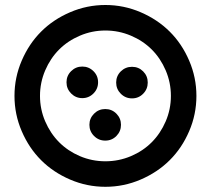

<svg xmlns="http://www.w3.org/2000/svg" viewBox="-20 -737 826 757"><path d="M256.3 -688.7Q322.8 -717.3 395.5 -717.3Q468.3 -717.3 534.7 -688.7Q601.1 -660.2 649.2 -612.3Q697.3 -564.5 725.8 -498Q754.4 -431.6 754.4 -358.9Q754.4 -286.1 725.8 -219.7Q697.3 -153.3 649.2 -105.5Q601.1 -57.6 534.7 -29.1Q468.3 -0.5 395.5 -0.5Q322.8 -0.5 256.3 -29.1Q189.9 -57.6 142.1 -105.5Q94.2 -153.3 65.7 -219.7Q37.1 -286.1 37.1 -358.9Q37.1 -431.6 65.7 -498Q94.2 -564.5 142.1 -612.3Q189.9 -660.2 256.3 -688.7ZM496.1 -596.4Q448.2 -616.7 395.5 -616.7Q342.8 -616.7 295.2 -596.4Q247.6 -576.2 213.1 -541.7Q178.7 -507.3 158.2 -459.5Q137.7 -411.6 137.7 -358.9Q137.7 -306.2 158.2 -258.5Q178.7 -210.9 213.1 -176.3Q247.6 -141.6 295.2 -121.3Q342.8 -101.1 395.5 -101.1Q448.2 -101.1 496.1 -121.3Q543.9 -141.6 578.4 -176.3Q612.8 -210.9 633.3 -258.5Q653.8 -306.2 653.8 -358.9Q653.8 -411.6 633.3 -459.5Q612.8 -507.3 578.4 -541.7Q543.9 -576.2 496.1 -596.4ZM439 -288.8Q457 -270.5 457 -244.9Q457 -219.2 439 -200.9Q420.9 -182.6 395 -182.6Q369.1 -182.6 350.8 -200.9Q332.5 -219.2 332.5 -244.9Q332.5 -270.5 350.8 -288.8Q369.1 -307.1 395 -307.1Q420.9 -307.1 439 -288.8ZM544.4 -455.6Q562.5 -437.5 562.5 -411.6Q562.5 -385.7 544.4 -367.4Q526.4 -349.1 500.5 -349.1Q474.6 -349.1 456.3 -367.4Q438 -385.7 438 -411.6Q438 -437.5 456.3 -455.6Q474.6 -473.6 500.5 -473.6Q526.4 -473.6 544.4 -455.6ZM348.4 -456.5Q366.7 -438.5 366.7 -412.6Q366.7 -386.7 348.4 -368.4Q330.1 -350.1 304.4 -350.1Q278.8 -350.1 260.5 -368.4Q242.2 -386.7 242.2 -412.6Q242.2 -438.5 260.5 -456.5Q278.8 -474.6 304.4 -474.6Q330.1 -474.6 348.4 -456.5Z"/></svg>

Font: Kultigin
Style: Regular
Weight: 400
Designer: facebook.com/biligbitig
Foundry: facebook.com/biligbitig
Version: Version 1.0